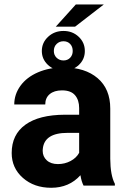

<svg xmlns="http://www.w3.org/2000/svg" viewBox="-20 -845 576 874"><path d="M33.2 0ZM360.4 0Q350.6 -19 346.2 -47.4Q294.9 9.8 212.9 9.8Q135.3 9.8 84.2 -35.2Q33.2 -80.1 33.2 -148.4Q33.2 -232.4 95.5 -277.3Q157.7 -322.3 275.4 -322.8H340.3V-353Q340.3 -389.6 321.5 -411.6Q302.7 -433.6 262.2 -433.6Q226.6 -433.6 206.3 -416.5Q186 -399.4 186 -369.6H44.9Q44.9 -415.5 73.2 -454.6Q101.6 -493.7 153.3 -515.9Q205.1 -538.1 269.5 -538.1Q367.2 -538.1 424.6 -489Q481.9 -439.9 481.9 -351.1V-122.1Q482.4 -46.9 502.9 -8.3V0ZM243.7 -98.1Q274.9 -98.1 301.3 -112.1Q327.6 -126 340.3 -149.4V-240.2H287.6Q181.6 -240.2 174.8 -167L174.3 -158.7Q174.3 -132.3 192.9 -115.2Q211.4 -98.1 243.7 -98.1ZM325.2 -824.7H452.6L321.8 -723.6H233.9ZM170.4 -612.8Q170.4 -650.9 199 -677.5Q227.5 -704.1 269 -704.1Q310.1 -704.1 338.1 -677.7Q366.2 -651.4 366.2 -612.8Q366.2 -575.2 338.9 -549.3Q311.5 -523.4 269 -523.4Q226.1 -523.4 198.2 -549.6Q170.4 -575.7 170.4 -612.8ZM225.1 -612.8Q225.1 -594.2 237.8 -582Q250.5 -569.8 269 -569.8Q287.6 -569.8 299.3 -582Q311 -594.2 311 -612.8Q311 -632.8 299.3 -645Q287.6 -657.2 269 -657.2Q250.5 -657.2 237.8 -645Q225.1 -632.8 225.1 -612.8Z"/></svg>

Font: Roboto
Style: Bold
Weight: 700
Designer: Google
Version: Version 2.134; 2016; ttfautohint (v1.6)